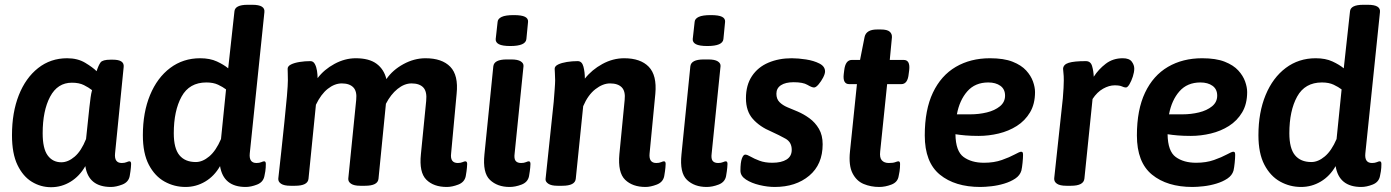

<svg xmlns="http://www.w3.org/2000/svg" viewBox="-20 -773 5804 801"><path d="M193 8Q150 8 113 -14.5Q76 -37 53 -84.5Q30 -132 30 -209Q30 -304 58.5 -376Q87 -448 139 -489Q191 -530 260 -530Q304 -530 335.5 -511Q367 -492 383 -476Q391 -501 399.5 -512.5Q408 -524 441 -524H451Q499 -524 496 -494L460 -133Q456 -93 488 -93Q500 -93 508 -96.5Q516 -100 520 -100Q527 -100 527 -89Q527 -86 526 -73.5Q525 -61 521 -38Q516 -13 490 -3Q464 7 443 7Q349 7 336 -80Q312 -38 274.5 -15Q237 8 193 8ZM236 -96Q264 -96 291.5 -119.5Q319 -143 339 -193L353 -326Q356 -351 358 -366.5Q360 -382 364 -397Q350 -408 330 -418Q310 -428 280 -428Q220 -428 189 -369.5Q158 -311 158 -217Q158 -153 179 -124.5Q200 -96 236 -96Z M754 7Q707 7 666.5 -15.5Q626 -38 601 -85.5Q576 -133 576 -209Q576 -304 606 -376.5Q636 -449 690 -489.5Q744 -530 815 -530Q856 -530 885 -516.5Q914 -503 932 -488L958 -725Q960 -753 1013 -753H1033Q1087 -753 1083 -722L1022 -133Q1018 -93 1050 -93Q1062 -93 1070 -96.5Q1078 -100 1082 -100Q1089 -100 1089 -89Q1089 -86 1088.5 -73.5Q1088 -61 1083 -38Q1078 -13 1052.5 -3Q1027 7 1005 7Q912 7 898 -80Q874 -38 836 -15.5Q798 7 754 7ZM797 -97Q825 -97 853 -120.5Q881 -144 902 -193L923 -400Q910 -410 890 -419.5Q870 -429 841 -429Q770 -429 737.5 -370Q705 -311 705 -217Q705 -154 728.5 -125.5Q752 -97 797 -97Z M1844 7Q1789 7 1758.5 -23.5Q1728 -54 1736 -130L1758 -352Q1762 -391 1746 -408Q1730 -425 1697 -425Q1667 -425 1638.5 -402Q1610 -379 1590 -340L1559 -27Q1556 2 1503 2H1483Q1457 2 1444.5 -6.5Q1432 -15 1433 -28L1466 -356Q1470 -392 1454 -408.5Q1438 -425 1406 -425Q1376 -425 1347.5 -402.5Q1319 -380 1298 -336L1267 -27Q1264 2 1211 2H1192Q1165 2 1152.5 -6.5Q1140 -15 1141 -28Q1147 -79 1153.5 -141.5Q1160 -204 1166.5 -264.5Q1173 -325 1177 -372Q1181 -419 1181 -438Q1181 -456 1180.5 -467Q1180 -478 1180 -486Q1180 -497 1194 -504Q1208 -511 1230 -514.5Q1252 -518 1275 -518Q1287 -518 1293.5 -506Q1300 -494 1302.5 -477.5Q1305 -461 1305 -447Q1332 -483 1375.5 -506.5Q1419 -530 1464 -530Q1520 -530 1551 -507Q1582 -484 1592 -443Q1618 -481 1663 -505.5Q1708 -530 1755 -530Q1824 -530 1858.5 -494.5Q1893 -459 1885 -382L1862 -133Q1857 -93 1890 -93Q1901 -93 1909.5 -96.5Q1918 -100 1921 -100Q1929 -100 1929 -89Q1929 -86 1928 -73.5Q1927 -61 1923 -38Q1918 -13 1892 -3Q1866 7 1844 7Z M2109 -581Q2076 -581 2061.5 -588.5Q2047 -596 2048 -610L2056 -682Q2057 -695 2073 -702.5Q2089 -710 2123 -710Q2156 -710 2170 -703Q2184 -696 2183 -682L2176 -610Q2173 -581 2109 -581ZM2106 7Q2055 7 2024 -22.5Q1993 -52 2001 -129L2038 -496Q2041 -525 2094 -525H2113Q2140 -525 2152.5 -517Q2165 -509 2164 -497L2127 -133Q2124 -111 2131 -102Q2138 -93 2154 -93Q2166 -93 2174 -96.5Q2182 -100 2186 -100Q2193 -100 2193 -89Q2193 -86 2192 -73.5Q2191 -61 2187 -38Q2182 -13 2156 -3Q2130 7 2106 7Z M2673 7Q2619 7 2588 -23Q2557 -53 2564 -130L2586 -356Q2590 -392 2574 -408.5Q2558 -425 2525 -425Q2495 -425 2464 -401Q2433 -377 2413 -330L2382 -27Q2379 2 2326 2H2306Q2280 2 2267.5 -6.5Q2255 -15 2256 -26L2290 -348Q2292 -374 2294 -400Q2296 -426 2296 -438Q2296 -456 2295 -467Q2294 -478 2294 -486Q2294 -497 2308.5 -504Q2323 -511 2345 -514.5Q2367 -518 2390 -518Q2408 -518 2414 -495Q2420 -472 2420 -445Q2449 -482 2493 -506Q2537 -530 2584 -530Q2652 -530 2686.5 -494.5Q2721 -459 2714 -382L2690 -133Q2686 -93 2718 -93Q2730 -93 2738 -96.5Q2746 -100 2750 -100Q2757 -100 2757 -89Q2757 -86 2756 -73.5Q2755 -61 2751 -38Q2746 -13 2720 -3Q2694 7 2673 7Z M2931 -581Q2898 -581 2883.5 -588.5Q2869 -596 2870 -610L2878 -682Q2879 -695 2895 -702.5Q2911 -710 2945 -710Q2978 -710 2992 -703Q3006 -696 3005 -682L2998 -610Q2995 -581 2931 -581ZM2928 7Q2877 7 2846 -22.5Q2815 -52 2823 -129L2860 -496Q2863 -525 2916 -525H2935Q2962 -525 2974.5 -517Q2987 -509 2986 -497L2949 -133Q2946 -111 2953 -102Q2960 -93 2976 -93Q2988 -93 2996 -96.5Q3004 -100 3008 -100Q3015 -100 3015 -89Q3015 -86 3014 -73.5Q3013 -61 3009 -38Q3004 -13 2978 -3Q2952 7 2928 7Z M3212 7Q3182 7 3148.5 -1Q3115 -9 3092 -24Q3069 -39 3069 -61Q3069 -95 3075 -111.5Q3081 -128 3089 -128Q3097 -128 3111.5 -119.5Q3126 -111 3148.5 -102.5Q3171 -94 3202 -94Q3240 -94 3261.5 -107.5Q3283 -121 3283 -148Q3283 -180 3257 -194.5Q3231 -209 3198 -224Q3150 -244 3121 -276.5Q3092 -309 3092 -363Q3092 -418 3117 -455.5Q3142 -493 3185.5 -511.5Q3229 -530 3283 -530Q3310 -530 3342.5 -525Q3375 -520 3398.5 -508Q3422 -496 3422 -475Q3422 -465 3414 -449.5Q3406 -434 3395 -421Q3384 -408 3376 -408Q3367 -408 3348.5 -419Q3330 -430 3291 -430Q3257 -430 3238 -417.5Q3219 -405 3219 -382Q3219 -360 3232 -347Q3245 -334 3265 -325.5Q3285 -317 3307 -308Q3333 -297 3357 -279.5Q3381 -262 3396.5 -235.5Q3412 -209 3412 -171Q3412 -87 3356 -40Q3300 7 3212 7Z M3648 7Q3613 7 3583 -5.5Q3553 -18 3536.5 -50.5Q3520 -83 3526 -141L3555 -422H3523Q3495 -422 3500 -464L3502 -480Q3507 -523 3534 -523H3568L3587 -619Q3594 -650 3639 -650H3655Q3681 -650 3691.5 -641Q3702 -632 3701 -617L3692 -523H3750Q3778 -523 3773 -480L3771 -465Q3767 -422 3740 -422H3681L3652 -141Q3649 -115 3659 -104Q3669 -93 3688 -93Q3706 -93 3715 -96.5Q3724 -100 3728 -100Q3735 -100 3735 -89Q3735 -86 3734.5 -73.5Q3734 -61 3729 -38Q3725 -13 3699 -3Q3673 7 3648 7Z M4110 -530Q4168 -530 4204.5 -515.5Q4241 -501 4261 -479Q4281 -457 4289.5 -433Q4298 -409 4298 -389Q4298 -339 4277 -304Q4256 -269 4222 -247.5Q4188 -226 4146.5 -216Q4105 -206 4063 -206Q4032 -206 4008.5 -208Q3985 -210 3966 -213Q3967 -142 4000 -118Q4033 -94 4085 -94Q4127 -94 4159.5 -105.5Q4192 -117 4213 -128.5Q4234 -140 4240 -140Q4243 -140 4245.5 -138Q4248 -136 4248 -127Q4248 -114 4246 -94Q4244 -74 4241 -61Q4235 -41 4215.5 -28Q4196 -15 4169.5 -7Q4143 1 4116 4Q4089 7 4070 7Q3964 7 3901 -44.5Q3838 -96 3838 -208Q3838 -315 3872 -386.5Q3906 -458 3967.5 -494Q4029 -530 4110 -530ZM4103 -429Q4048 -429 4015.5 -392Q3983 -355 3972 -296H4028Q4064 -296 4097 -304Q4130 -312 4151.5 -329.5Q4173 -347 4173 -374Q4173 -401 4153.5 -415Q4134 -429 4103 -429Z M4429 2Q4402 2 4389.5 -6.5Q4377 -15 4378 -29L4414 -363Q4416 -388 4417 -406Q4418 -424 4418 -437Q4418 -458 4416.5 -469Q4415 -480 4415 -486Q4416 -504 4438.5 -511Q4461 -518 4510 -518Q4530 -518 4536 -497.5Q4542 -477 4543 -453Q4563 -484 4593 -507Q4623 -530 4664 -530Q4691 -530 4701.5 -516Q4712 -502 4712 -487Q4712 -472 4706 -453.5Q4700 -435 4692 -421.5Q4684 -408 4677 -408Q4670 -408 4660.5 -412.5Q4651 -417 4630 -417Q4607 -417 4582 -403Q4557 -389 4538 -360L4504 -28Q4501 2 4448 2Z M4995 -530Q5053 -530 5089.5 -515.5Q5126 -501 5146 -479Q5166 -457 5174.5 -433Q5183 -409 5183 -389Q5183 -339 5162 -304Q5141 -269 5107 -247.5Q5073 -226 5031.5 -216Q4990 -206 4948 -206Q4917 -206 4893.5 -208Q4870 -210 4851 -213Q4852 -142 4885 -118Q4918 -94 4970 -94Q5012 -94 5044.5 -105.5Q5077 -117 5098 -128.5Q5119 -140 5125 -140Q5128 -140 5130.5 -138Q5133 -136 5133 -127Q5133 -114 5131 -94Q5129 -74 5126 -61Q5120 -41 5100.5 -28Q5081 -15 5054.5 -7Q5028 1 5001 4Q4974 7 4955 7Q4849 7 4786 -44.5Q4723 -96 4723 -208Q4723 -315 4757 -386.5Q4791 -458 4852.5 -494Q4914 -530 4995 -530ZM4988 -429Q4933 -429 4900.5 -392Q4868 -355 4857 -296H4913Q4949 -296 4982 -304Q5015 -312 5036.5 -329.5Q5058 -347 5058 -374Q5058 -401 5038.5 -415Q5019 -429 4988 -429Z M5408 7Q5361 7 5320.5 -15.5Q5280 -38 5255 -85.5Q5230 -133 5230 -209Q5230 -304 5260 -376.5Q5290 -449 5344 -489.5Q5398 -530 5469 -530Q5510 -530 5539 -516.5Q5568 -503 5586 -488L5612 -725Q5614 -753 5667 -753H5687Q5741 -753 5737 -722L5676 -133Q5672 -93 5704 -93Q5716 -93 5724 -96.5Q5732 -100 5736 -100Q5743 -100 5743 -89Q5743 -86 5742.5 -73.5Q5742 -61 5737 -38Q5732 -13 5706.5 -3Q5681 7 5659 7Q5566 7 5552 -80Q5528 -38 5490 -15.5Q5452 7 5408 7ZM5451 -97Q5479 -97 5507 -120.5Q5535 -144 5556 -193L5577 -400Q5564 -410 5544 -419.5Q5524 -429 5495 -429Q5424 -429 5391.5 -370Q5359 -311 5359 -217Q5359 -154 5382.5 -125.5Q5406 -97 5451 -97Z"/></svg>

Font: Asap SemiBold
Style: Italic
Weight: 600
Italic angle: -6°
Designer: Pablo Cosgaya
Foundry: Omnibus-Type
Version: Version 3.001; ttfautohint (v1.8.3)